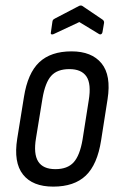

<svg xmlns="http://www.w3.org/2000/svg" viewBox="-20 -686 446 714"><path d="M178 8Q101 8 65.5 -37Q30 -82 44 -170L69 -325Q83 -414 126 -454.5Q169 -495 246 -495Q321 -495 357.5 -450.5Q394 -406 380 -317L356 -164Q342 -74 299 -33Q256 8 178 8ZM186 -57Q231 -57 254 -82.5Q277 -108 287 -167L310 -313Q320 -374 301.5 -401.5Q283 -429 238 -429Q193 -429 170.5 -404Q148 -379 138 -320L114 -173Q104 -114 122 -85.5Q140 -57 186 -57ZM179 -559Q174 -557 171 -558.5Q168 -560 169 -564L175 -606Q176 -611 178 -613Q180 -615 184 -617L274 -664Q281 -667 286 -664L360 -614Q368 -609 367 -601L361 -566Q360 -561 356.5 -559Q353 -557 349 -559L275 -604Z"/></svg>

Font: Sofia Sans Condensed
Style: Italic
Weight: 400
Italic angle: -9°
Designer: Botio Nikoltchev, Ani Petrova
Foundry: lettersoup
Version: Version 4.101